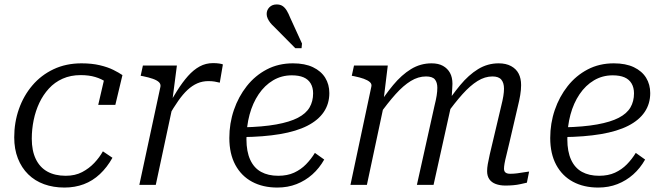

<svg xmlns="http://www.w3.org/2000/svg" viewBox="-20 -832 2980 864"><path d="M276 -41Q318 -41 349.5 -57.5Q381 -74 404.5 -99Q428 -124 443 -151L486 -122Q462 -79 429.5 -48.5Q397 -18 357 -3Q317 12 270 12Q220 12 178.5 -3Q137 -18 107 -47.5Q77 -77 60.5 -119Q44 -161 44 -214Q44 -281 65 -341Q86 -401 125.5 -447.5Q165 -494 221 -520.5Q277 -547 347 -547Q393 -547 429 -538.5Q465 -530 490 -517.5Q515 -505 531 -494L499 -360H422L451 -485Q463 -482 471 -476Q479 -470 483 -462Q487 -454 488 -446.5Q489 -439 487 -432Q476 -449 456.5 -463Q437 -477 408.5 -485.5Q380 -494 343 -494Q298 -494 262 -478Q226 -462 200 -433.5Q174 -405 157 -369Q140 -333 131.5 -291.5Q123 -250 123 -208Q123 -154 141 -116.5Q159 -79 193 -60Q227 -41 276 -41Z M607 0H681L761 -374L755 -375L776 -537H623L613 -491L624 -489Q649 -484 667.5 -477.5Q686 -471 695 -462.5Q704 -454 702 -442ZM983 -542Q980 -544 967.5 -546Q955 -548 939 -548Q906 -548 878.5 -533Q851 -518 826 -490Q801 -462 776 -422Q751 -382 722 -331L738 -308Q761 -348 782 -378Q803 -408 824 -427.5Q845 -447 868 -457Q891 -467 918 -467Q933 -467 945.5 -465Q958 -463 969 -460Z M1228 12Q1163 12 1114.5 -14Q1066 -40 1039 -90Q1012 -140 1012 -211Q1012 -277 1032.5 -337Q1053 -397 1090.5 -444.5Q1128 -492 1180.5 -519.5Q1233 -547 1298 -547Q1352 -547 1388.5 -529.5Q1425 -512 1443.5 -482Q1462 -452 1462 -413Q1462 -365 1437 -328Q1412 -291 1363 -266Q1314 -241 1240 -228.5Q1166 -216 1068 -215L1074 -259Q1162 -261 1223 -272Q1284 -283 1320.5 -302Q1357 -321 1373 -348.5Q1389 -376 1389 -412Q1389 -438 1378 -456.5Q1367 -475 1346 -484Q1325 -493 1293 -493Q1247 -493 1209 -470.5Q1171 -448 1144 -408Q1117 -368 1103 -316Q1089 -264 1089 -205Q1089 -150 1106 -113Q1123 -76 1155 -58.5Q1187 -41 1232 -41Q1273 -41 1303.5 -55Q1334 -69 1357 -92.5Q1380 -116 1397 -144L1439 -114Q1417 -75 1385.5 -47Q1354 -19 1314.5 -3.5Q1275 12 1228 12ZM1286 -752Q1278 -772 1270 -785Q1262 -798 1251.5 -805Q1241 -812 1225 -812Q1205 -812 1192.5 -799.5Q1180 -787 1180 -769Q1180 -759 1184.5 -749Q1189 -739 1196 -730Q1203 -721 1213 -712L1309 -615H1337L1339 -636Z M1557 0H1631L1710 -371L1706 -381L1725 -537H1573L1563 -491L1574 -489Q1599 -484 1617 -477.5Q1635 -471 1644.5 -462.5Q1654 -454 1651 -442ZM2273 -193 2310 -352Q2317 -380 2321 -404Q2325 -428 2325 -449Q2325 -479 2314 -500.5Q2303 -522 2280 -534.5Q2257 -547 2224 -547Q2174 -547 2131.5 -521Q2089 -495 2050.5 -448.5Q2012 -402 1973 -342L1986 -313Q2026 -369 2061 -408Q2096 -447 2129 -467.5Q2162 -488 2196 -488Q2224 -488 2236 -473.5Q2248 -459 2248 -433Q2248 -418 2245 -399.5Q2242 -381 2235 -353L2200 -205Q2190 -164 2184 -137.5Q2178 -111 2175 -93.5Q2172 -76 2172 -62Q2172 -40 2182 -25.5Q2192 -11 2211 -4Q2230 3 2254 3Q2272 3 2289.5 1.5Q2307 0 2322.5 -3.5Q2338 -7 2351 -10L2361 -60Q2350 -59 2336.5 -56.5Q2323 -54 2307 -52Q2291 -50 2276 -50Q2262 -50 2255 -55.5Q2248 -61 2248 -73Q2248 -82 2250.5 -96.5Q2253 -111 2259 -134.5Q2265 -158 2273 -193ZM1856 0H1931L2008 -347Q2009 -354 2010.5 -369Q2012 -384 2013 -401Q2014 -418 2015 -433Q2016 -448 2016 -455Q2016 -484 2005 -504Q1994 -524 1973.5 -535.5Q1953 -547 1922 -547Q1872 -547 1829.5 -521Q1787 -495 1749 -449Q1711 -403 1672 -342L1685 -313Q1725 -369 1760 -408Q1795 -447 1828.5 -467.5Q1862 -488 1897 -488Q1926 -488 1937 -474.5Q1948 -461 1948 -437Q1948 -421 1945 -402Q1942 -383 1935 -355Z M2672 12Q2607 12 2558.5 -14Q2510 -40 2483 -90Q2456 -140 2456 -211Q2456 -277 2476.5 -337Q2497 -397 2534.5 -444.5Q2572 -492 2624.5 -519.5Q2677 -547 2742 -547Q2796 -547 2832.5 -529.5Q2869 -512 2887.5 -482Q2906 -452 2906 -413Q2906 -365 2881 -328Q2856 -291 2807 -266Q2758 -241 2684 -228.5Q2610 -216 2512 -215L2518 -259Q2606 -261 2667 -272Q2728 -283 2764.5 -302Q2801 -321 2817 -348.5Q2833 -376 2833 -412Q2833 -438 2822 -456.5Q2811 -475 2790 -484Q2769 -493 2737 -493Q2691 -493 2653 -470.5Q2615 -448 2588 -408Q2561 -368 2547 -316Q2533 -264 2533 -205Q2533 -150 2550 -113Q2567 -76 2599 -58.5Q2631 -41 2676 -41Q2717 -41 2747.5 -55Q2778 -69 2801 -92.5Q2824 -116 2841 -144L2883 -114Q2861 -75 2829.5 -47Q2798 -19 2758.5 -3.5Q2719 12 2672 12Z"/></svg>

Font: Roboto Serif Light
Style: Italic
Weight: 300
Italic angle: -10°
Version: Version 1.007